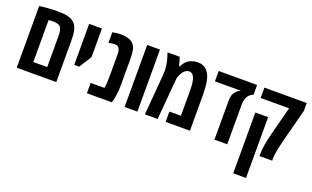

<svg xmlns="http://www.w3.org/2000/svg" viewBox="-92 -1117 2977 1833"><g transform="rotate(20 1396.5 -200.0)"><path d="M55.2 0V-626Q77.1 -630.4 132.3 -635Q187.5 -639.6 239 -639.6Q290.5 -639.6 319.8 -634.8Q349.1 -629.9 370.4 -621.1Q391.6 -612.3 407 -597.9Q422.4 -583.5 432.1 -566.7Q441.9 -549.8 447.3 -525.9Q457 -485.4 457 -420.4V0ZM326.7 -105V-420.9Q326.7 -485.4 307.1 -509.5Q287.6 -533.7 234.4 -533.7Q199.2 -533.7 185.5 -531.7V-105Z M562 -212.9V-629.9H691.9V-338.9L611.8 -212.9Z M888.7 -523.9Q877 -530.8 855.5 -530.8Q834 -530.8 796.9 -521.5V-629.9Q842.8 -639.6 875.7 -639.6Q908.7 -639.6 934.1 -634.8Q959.5 -629.9 977.3 -621.8Q995.1 -613.8 1007.8 -600.3Q1020.5 -586.9 1027.8 -572.5Q1035.2 -558.1 1039.6 -537.1Q1046.4 -504.9 1046.4 -452.1V-178.2Q1046.4 -132.3 1040.3 -87.9Q1034.2 -43.5 1028.3 -21.5L1022 0H768.1V-105H907.7Q916.5 -142.6 916.5 -217.3V-452.1Q916.5 -508.3 888.7 -523.9Z M1281.2 0H1151.4V-629.9H1281.2Z M1804.2 -499Q1814.9 -438 1814.9 -365.2V0H1567.9V-105H1685.1V-364.3Q1685.1 -530.3 1617.2 -530.3Q1598.1 -530.3 1581.5 -519.8Q1564.9 -509.3 1555.2 -494.1Q1533.2 -461.9 1526.9 -439.5L1523.9 -428.7L1486.8 0H1357.4L1391.6 -408.7Q1393.6 -428.7 1393.6 -449.2Q1393.6 -510.7 1375.5 -574.2L1357.9 -629.9H1481.4Q1488.8 -611.3 1496.1 -585.9L1506.3 -542.5H1513.2Q1518.6 -556.6 1531.5 -575Q1544.4 -593.3 1559.8 -606Q1575.2 -618.7 1602.5 -629.2Q1629.9 -639.6 1661.9 -639.6Q1693.8 -639.6 1718.8 -629.4Q1743.7 -619.1 1760 -599.6Q1776.4 -580.1 1787.6 -555.9Q1798.8 -531.7 1804.2 -499Z M2268.1 -629.9V-530.8Q2193.8 -503.4 2193.8 -399.9V0H2064V-403.3Q2064 -430.2 2071.5 -452.1Q2079.1 -474.1 2089.8 -486.3Q2111.8 -511.7 2130.4 -518.6L2137.7 -521.5V-524.9H1877.9V-629.9Z M2650.4 -16.6V0H2521.5V-16.6Q2521.5 -107.4 2559.1 -246.6L2631.3 -524.9H2342.3V-629.9H2772V-548.8L2694.3 -251.5Q2671.9 -165 2661.1 -111.8Q2650.4 -58.6 2650.4 -16.6ZM2472.2 240.7H2342.3V-377H2472.2Z"/></g></svg>

Font: Open Sans Hebrew Condensed
Style: Bold
Weight: 700
Width: 3
Foundry: Ascender Corporation, Yanek Iontef
Version: Version 2.001;PS 002.001;hotconv 1.0.70;makeotf.lib2.5.58329